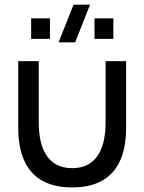

<svg xmlns="http://www.w3.org/2000/svg" viewBox="-20 -808 633 842"><path d="M60 -246.5C60 -122 102.5 14 296.5 14C490.5 14 533 -122 533 -246.5V-540H443V-269.5C443 -168 410.5 -70.5 296.5 -70.5C182.5 -70.5 150 -168 150 -269.5V-540H60ZM116.5 -637.5H199V-727.5H116.5ZM237 -622.5H309.5L375 -787.5H302.5ZM394.5 -637.5H477V-727.5H394.5Z"/></svg>

Font: Eudonet Medium
Style: Regular
Weight: 500
Designer: Mikhail Sharanda
Foundry: Mikhail Sharanda
Version: Version 4.503;Glyphs 3.1.2 (3151)